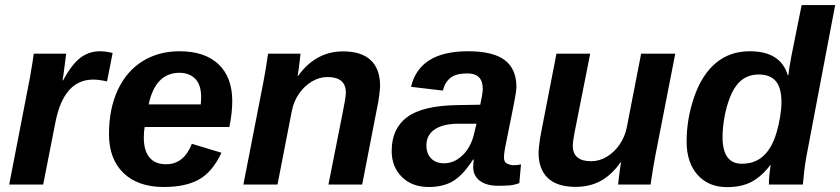

<svg xmlns="http://www.w3.org/2000/svg" viewBox="-20 -745 3391 775"><path d="M412.1 -416.5Q378.4 -423.8 356.4 -423.8Q237.3 -423.8 203.6 -251L154.3 0H17.1L95.7 -405.3Q101.6 -433.1 106 -462.4Q111.8 -494.6 116.2 -528.3H247.1L236.3 -444.3L232.4 -420.4H234.4Q270 -485.8 304.7 -512Q339.4 -538.1 384.3 -538.1Q406.2 -538.1 434.6 -531.2Z M564 -232.4Q560.5 -215.3 560.5 -189Q560.5 -137.2 583.3 -109.6Q606 -82 650.4 -82Q722.2 -82 754.4 -164.6L874 -128.4Q837.4 -50.8 783.2 -20.5Q729 9.8 641.1 9.8Q537.1 9.8 478.5 -46.6Q419.9 -103 419.9 -204.1Q419.9 -305.2 455.1 -381.3Q490.2 -457 554.9 -497.6Q619.6 -538.1 704.6 -538.1Q806.6 -538.1 862.1 -485.6Q917.5 -433.1 917.5 -337.4Q917.5 -289.1 905.8 -232.4ZM580.1 -323.7H790.5L792 -351.1Q792 -403.3 767.8 -427.2Q743.7 -451.2 704.6 -451.2Q607.4 -451.2 580.1 -323.7Z M1157.7 -295.9 1100.1 0H962.4L1043.5 -415.5Q1047.4 -435.1 1052 -463.1Q1056.6 -491.2 1062 -528.3H1192.9Q1192.9 -525.4 1190.7 -506.6Q1188.5 -487.8 1185.8 -467.3Q1183.1 -446.8 1181.2 -438H1182.6Q1254.4 -537.6 1364.7 -537.6Q1439 -537.6 1476.6 -502Q1514.2 -466.3 1514.2 -398.9Q1514.2 -386.7 1510.7 -360.1Q1507.3 -333.5 1503.9 -318.8L1441.9 0H1305.7L1363.3 -290.5Q1376 -352.5 1376 -371.1Q1376 -434.1 1301.8 -434.1Q1269 -434.1 1238.5 -415.8Q1208 -397.5 1186.5 -366.2Q1165 -335 1157.7 -295.9Z M1991.7 4.9Q1942.9 4.9 1916.5 -15.6Q1890.1 -36.1 1890.1 -69.8Q1890.1 -86.4 1892.6 -101.1H1889.6Q1848.6 -37.6 1808.6 -13.9Q1768.6 9.8 1710.9 9.8Q1642.6 9.8 1601.8 -31Q1561 -71.8 1561 -135.7Q1561 -226.1 1623.3 -272.2Q1685.5 -318.4 1825.2 -320.8L1918.5 -322.3Q1928.7 -368.7 1928.7 -386.2Q1928.7 -448.7 1866.7 -448.7Q1820.8 -448.7 1798.3 -430.9Q1775.9 -413.1 1767.6 -379.4L1639.2 -394.5Q1672.9 -538.1 1869.1 -538.1Q1970.2 -538.1 2017.3 -502.4Q2064.5 -466.8 2064.5 -394Q2064.5 -376 2052.7 -317.4L2018.1 -145Q2014.2 -121.6 2014.2 -109.9Q2014.2 -89.8 2027.8 -84Q2041.5 -78.1 2052.7 -78.1Q2068.8 -78.1 2083 -81.5L2076.2 -5.9Q2055.7 2 2034.7 3.4Q2013.7 4.9 1991.7 4.9ZM1701.2 -158.7Q1701.2 -124.5 1720.5 -105.2Q1739.7 -85.9 1772.5 -85.9Q1811.5 -85.9 1843.8 -115.2Q1878.4 -146 1892.6 -200.7L1903.3 -245.6H1824.2Q1765.1 -244.1 1733.4 -221.7Q1701.2 -199.2 1701.2 -158.7Z M2485.4 -90.3Q2448.2 -38.1 2404.1 -14.4Q2359.9 9.3 2303.2 9.3Q2229 9.3 2191.4 -26.4Q2153.8 -62 2153.8 -129.4Q2153.8 -137.7 2155.5 -153.1Q2157.2 -168.5 2159.7 -184.6Q2162.1 -200.7 2164.1 -209.5L2226.1 -528.3H2362.3L2304.7 -237.8Q2292 -176.8 2292 -157.2Q2292 -94.2 2366.2 -94.2Q2399.4 -94.2 2429.4 -112.3Q2459.5 -130.4 2481.2 -161.9Q2502.9 -193.4 2510.3 -232.4L2567.9 -528.3H2705.6L2624.5 -112.8Q2620.6 -93.3 2616 -65.2Q2611.3 -37.1 2606 0H2475.1Q2475.1 -2.9 2477.3 -21.7Q2479.5 -40.5 2482.4 -61.3Q2485.4 -82 2486.8 -90.3Z M2914.6 10.3Q2839.4 10.3 2795.4 -39.6Q2751.5 -89.4 2751.5 -172.9Q2751.5 -266.6 2782.7 -355.5Q2814 -444.8 2870.4 -491.5Q2926.8 -538.1 3006.3 -538.1Q3131.3 -538.1 3159.7 -441.4H3162.1Q3163.1 -451.2 3166 -470.7Q3168.9 -490.2 3174.8 -520.5L3215.8 -724.6H3351.1L3234.9 -112.8Q3230 -85.4 3226.6 -57.1Q3223.1 -28.8 3220.7 0H3083.5Q3083.5 -30.8 3090.8 -78.1H3088.9Q3054.2 -32.7 3013.9 -11.2Q2973.6 10.3 2914.6 10.3ZM2974.6 -84Q3051.3 -84 3090.8 -152.8Q3104.5 -176.3 3114 -208.3Q3123.5 -240.2 3128.9 -273.2Q3134.3 -306.2 3134.3 -332.5Q3134.3 -391.1 3111.3 -417.7Q3088.4 -444.3 3042.5 -444.3Q2993.2 -444.3 2961.4 -410.6Q2940.4 -388.2 2926 -350.8Q2911.6 -313.5 2904.1 -271.2Q2896.5 -229 2896.5 -191.9Q2896.5 -84 2974.6 -84Z"/></svg>

Font: Arimo
Style: Bold Italic
Weight: 700
Italic angle: -12°
Designer: Steve Matteson
Foundry: Monotype Imaging Inc.
Version: Version 1.33